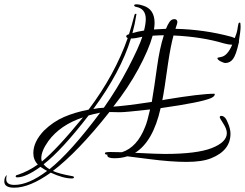

<svg xmlns="http://www.w3.org/2000/svg" viewBox="-210 -690 1139 893"><path d="M615 -586Q615 -582 606 -556Q740 -553 866 -519L882 -513Q892 -537 894.5 -555Q897 -573 899 -579Q900 -585 906 -585Q909 -585 909 -565.5Q909 -546 901 -498Q902 -497 902 -495Q902 -493 900 -489Q888 -435 874 -416Q860 -397 838 -397Q831 -397 815 -405Q801 -413 801 -420Q801 -422 818 -425Q848 -430 870 -482Q854 -482 832 -488Q729 -519 597 -525Q584 -478 572 -398Q554 -268 545 -224L560 -227Q723 -254 787 -254Q789 -254 789 -252Q789 -242 772 -234Q727 -214 537 -187Q502 -31 418 21H424Q522 26 556 26Q706 26 775.5 -1.5Q845 -29 845 -71Q845 -90 828.5 -115.5Q812 -141 812 -144Q812 -151 819 -151Q838 -151 850 -118Q862 -91 862 -68Q862 10 772 46Q730 63 657.5 63Q585 63 485 50L382 37Q355 46 322 46Q289 46 289 32Q289 30 290 29H287Q278 29 278 22Q278 17 304 17Q330 17 357 18Q428 -5 465 -100Q475 -123 488 -181Q374 -168 347 -168Q320 -168 299 -169Q151 18 36 105Q63 118 125 129Q134 130 134 135Q134 140 124 140Q84 140 26 113Q-72 183 -144 183Q-190 183 -190 154Q-190 133 -178 124Q-181 133 -181 143Q-181 170 -143 170Q-77 170 9 105Q-1 100 -22 86Q-90 135 -130 135Q-137 135 -137 131Q-137 124 -127 123Q-77 106 -34 75Q-55 54 -55 22Q-55 -30 -6 -82Q37 -124 88 -146Q139 -168 202 -180Q324 -342 384 -513Q377 -516 377 -521.5Q377 -527 390 -531Q403 -572 415 -619Q416 -626 423 -626Q426 -623 424 -621Q418 -580 406 -536Q432 -544 460 -548Q468 -580 468 -601Q468 -650 423 -658Q414 -660 414 -665Q414 -670 426 -670Q438 -670 455 -664Q509 -648 509 -583Q509 -570 506 -553L562 -556Q569 -574 578 -587.5Q587 -601 601 -601Q615 -601 615 -586ZM549 -526Q532 -526 500 -524Q482 -459 434 -370Q386 -281 317 -194Q369 -197 496 -216Q508 -287 520 -375.5Q532 -464 552 -526ZM406 -511H399Q351 -355 224 -183Q248 -188 273 -189Q336 -278 386 -374Q436 -470 452 -519Q415 -511 406 -511ZM256 -166Q222 -159 202 -153Q77 9 -7 74Q2 86 20 97Q118 19 256 -166ZM-18 46Q-18 54 -15 61Q53 6 176 -144Q70 -109 15 -34Q-18 12 -18 46Z"/></svg>

Font: Ruthie
Style: Regular
Weight: 400
Designer: Robert E. Leuschke
Foundry: Robert E. Leuschke
Version: Version 1.003